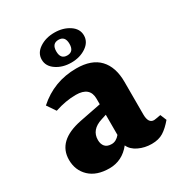

<svg xmlns="http://www.w3.org/2000/svg" viewBox="-164 -873 845 906"><g transform="rotate(-30 258.5 -419.5)"><path d="M300 -680.5Q300 -723 264 -723Q228 -723 228 -680.5Q228 -638 264 -638Q300 -638 300 -680.5ZM345 -622Q311 -599 264 -599Q217 -599 183 -622Q149 -645 149 -681Q149 -717 183 -739.5Q217 -762 264 -762Q311 -762 345 -739.5Q379 -717 379 -681Q379 -645 345 -622ZM189 -220Q189 -198 200.5 -184.5Q212 -171 236.5 -171Q261 -171 281 -195V-305L253 -296Q189 -276 189 -220ZM286 -135Q240 -77 170.5 -77Q101 -77 62.5 -113.5Q24 -150 24 -207Q24 -311 164 -339L281 -362V-392Q281 -457 205 -457Q150 -457 90 -437L58 -484Q147 -564 269 -564Q352 -564 393.5 -520Q435 -476 435 -395V-218Q435 -169 466 -169Q471 -169 503 -175L517 -141Q490 -109 464.5 -93Q439 -77 401 -77Q363 -77 330.5 -92.5Q298 -108 286 -135Z"/></g></svg>

Font: Halant
Style: Bold
Weight: 700
Designer: Hitesh Malaviya (Devanagari), Satya Rajpurohit (Latin)
Foundry: Indian Type Foundry
Version: Version 1.101;PS 1.0;hotconv 1.0.78;makeotf.lib2.5.61930; tt